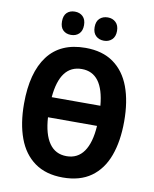

<svg xmlns="http://www.w3.org/2000/svg" viewBox="-98 -988 861 1072"><g transform="rotate(10 332.0 -452.0)"><path d="M616 -358Q616 -245 585.5 -162.5Q555 -80 492 -35Q429 10 332 10Q236 10 172.5 -35.5Q109 -81 78.5 -164Q48 -247 48 -359Q48 -535 119.5 -630Q191 -725 333 -725Q429 -725 492 -680Q555 -635 585.5 -553Q616 -471 616 -358ZM333 -605Q210 -605 194 -421H470Q454 -605 333 -605ZM332 -111Q395 -111 430 -161Q465 -211 471 -307H193Q199 -211 234 -161Q269 -111 332 -111ZM177 -848Q177 -881 194 -897.5Q211 -914 239 -914Q267 -914 284.5 -897Q302 -880 302 -848Q302 -816 284.5 -799Q267 -782 239 -782Q211 -782 194 -798.5Q177 -815 177 -848ZM362 -848Q362 -881 380 -897.5Q398 -914 426 -914Q453 -914 471 -897Q489 -880 489 -848Q489 -816 471 -799Q453 -782 426 -782Q398 -782 380 -799Q362 -816 362 -848Z"/></g></svg>

Font: Noto Sans Condensed
Style: Bold
Weight: 700
Width: 3
Designer: Monotype Design Team
Foundry: Monotype Imaging Inc.
Version: Version 2.013; ttfautohint (v1.8.4.7-5d5b)